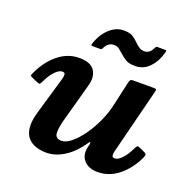

<svg xmlns="http://www.w3.org/2000/svg" viewBox="-135 -896 1054 1050"><g transform="rotate(20 392.0 -371.5)"><path d="M534 -597.5Q498.5 -597.5 479.2 -609.2Q460 -621 445.5 -634.5Q432 -647 419.5 -656.8Q407 -666.5 386.5 -666.5Q368.5 -666.5 355.5 -655.5Q342.5 -644.5 335.5 -627Q330.5 -620 321.5 -620H280.5Q271.5 -620 271.2 -623.8Q271 -627.5 273.5 -635Q283.5 -667 303.2 -695.2Q323 -723.5 350.5 -741.5Q378 -759.5 411.5 -759.5Q447 -759.5 464.8 -748Q482.5 -736.5 496 -722.5Q508 -710.5 521.8 -700.5Q535.5 -690.5 553.5 -690.5Q586 -690.5 601.5 -726Q604.5 -731.5 606.8 -734.2Q609 -737 616 -737H659Q665.5 -737 666.5 -734.5Q667.5 -732 666 -726Q651.5 -670.5 617.5 -634Q583.5 -597.5 534 -597.5ZM24 -372.5Q57 -444.5 112.2 -489.8Q167.5 -535 234.5 -535Q300 -535 323.5 -500.2Q347 -465.5 332 -411.5L274 -200Q257.5 -144.5 258 -110Q258.5 -75.5 296 -75.5Q321.5 -75.5 351.5 -99.8Q381.5 -124 410.8 -164.5Q440 -205 463 -254.5Q486 -304 497.5 -354L530.5 -500.5Q533 -509.5 536.5 -514.8Q540 -520 552.5 -520H667Q681.5 -520 685.2 -518Q689 -516 686 -504.5L589 -120Q586 -108 587 -96.2Q588 -84.5 602.5 -84.5Q621.5 -84.5 644 -108.5Q666.5 -132.5 685.5 -172.5Q691 -183.5 695 -187.8Q699 -192 711.5 -187L738.5 -174.5Q752.5 -169 754.2 -163Q756 -157 750.5 -144.5Q716 -70.5 661.2 -26.5Q606.5 17.5 539 17.5Q489.5 17.5 462.8 -9.8Q436 -37 441.5 -80L448.5 -112.5Q450 -121.5 446.5 -121.8Q443 -122 438 -114Q398 -54 346 -20Q294 14 240 14Q208.5 14 180 5Q151.5 -4 132.2 -25.5Q113 -47 108.8 -84.5Q104.5 -122 121.5 -179L184.5 -394.5Q188.5 -407.5 188.2 -420.2Q188 -433 172.5 -433Q153.5 -433 130.8 -409.5Q108 -386 88 -343.5Q82 -331.5 78.8 -328.5Q75.5 -325.5 62.5 -331L28.5 -346Q16 -351.5 17.2 -356.2Q18.5 -361 24 -372.5Z"/></g></svg>

Font: Besley*
Style: Bold Italic
Weight: 700
Italic angle: -13°
Designer: Owen Earl
Foundry: indestructible type*
Version: Version 2.000; ttfautohint (v1.8.3)